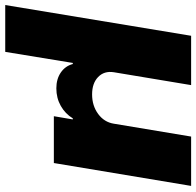

<svg xmlns="http://www.w3.org/2000/svg" viewBox="-55 -557 779 763"><g transform="rotate(90 334.5 -175.5)"><path d="M-27 193.2 95.2 -545.5H291.2L240.1 -238.6Q234 -200.3 258.9 -176.1Q283.7 -152 328.1 -152Q373.2 -152 405.9 -176.1Q438.6 -200.3 444.6 -238.6L495.7 -545.5H691.8L600.9 0H414.8L427.6 -75.3H423.3Q405.5 -45.5 374.1 -27.7Q342.7 -9.9 304 -9.9Q267 -9.9 241.1 -27.7Q215.2 -45.5 207.4 -75.3H203.1L159.1 193.2Z"/></g></svg>

Font: Inter UI Black
Style: Italic
Weight: 900
Italic angle: -9.39999°
Designer: Rasmus Andersson
Foundry: rsms
Version: 3.2;8d6f07862